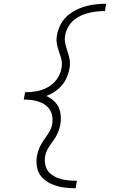

<svg xmlns="http://www.w3.org/2000/svg" viewBox="-20 -853 616 1026"><path d="M384 153 391 113Q364 113 338.5 110Q313 107 290 98.5Q267 90 248.5 74Q230 58 223.5 33Q217 8 221 -17Q225 -41 238 -62Q251 -83 265.5 -102.5Q280 -122 289.5 -144.5Q299 -167 303 -190Q308 -222 302 -253Q296 -284 275.5 -306Q255 -328 227 -340Q259 -352 287 -374Q315 -396 331 -427Q347 -458 352 -491Q356 -515 351.5 -538Q347 -561 339 -583V-584Q333 -602 328.5 -622Q324 -642 328 -663Q332 -689 347 -713.5Q362 -738 385.5 -754Q409 -770 435.5 -778.5Q462 -787 488 -790.5Q514 -794 541 -794L547 -833Q514 -833 481 -828.5Q448 -824 415 -812Q382 -800 353 -779Q324 -758 306.5 -727Q289 -696 284 -663Q279 -633 287 -604.5Q295 -576 304.5 -548.5Q314 -521 309 -491Q304 -459 285 -431.5Q266 -404 236.5 -387.5Q207 -371 176 -365.5Q145 -360 114 -360L107 -321Q132 -321 155.5 -317.5Q179 -314 200.5 -304.5Q222 -295 237.5 -278Q253 -261 258 -237.5Q263 -214 259 -190Q255 -167 242 -146Q229 -125 214.5 -105Q200 -85 190.5 -63Q181 -41 177 -17Q172 15 179 46Q186 77 208 98.5Q230 120 259 132Q288 144 319.5 148.5Q351 153 384 153Z"/></svg>

Font: Iosevka Sparkle XLtObl
Style: Regular
Weight: 200
Italic angle: -9°
Designer: Belleve Invis
Foundry: Belleve Invis
Version: Version 4.5.0; ttfautohint (v1.8.3)